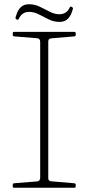

<svg xmlns="http://www.w3.org/2000/svg" viewBox="-20 -883 416 903"><path d="M169 0V-733H207V0ZM46 0Q40 0 40 -6V-14Q40 -20 46 -21L156 -30Q163 -31 166 -36Q169 -41 169 -48V-222H207V-44Q207 -37 212 -33.5Q217 -30 224 -30L330 -21Q336 -20 336 -14V-6Q336 0 330 0ZM40 -727Q40 -733 46 -733H330Q336 -733 336 -727V-719Q336 -713 330 -712L224 -703Q217 -703 212 -699.5Q207 -696 207 -689V-511H169V-685Q169 -693 166 -697.5Q163 -702 156 -703L46 -712Q40 -713 40 -719ZM57 -792Q52 -796 53 -801Q59 -823 67.5 -836.5Q76 -850 88 -856.5Q100 -863 117 -863Q143 -863 167 -851.5Q191 -840 214 -828Q237 -816 259 -816Q276 -816 288.5 -824Q301 -832 308 -848Q311 -854 315 -851L319 -850Q324 -846 323 -841Q317 -820 308.5 -806.5Q300 -793 288 -786.5Q276 -780 259 -780Q233 -780 209 -792Q185 -804 162.5 -815.5Q140 -827 117 -827Q100 -827 88 -819Q76 -811 68 -794Q65 -788 61 -791Z"/></svg>

Font: Hahmlet Thin
Style: Regular
Weight: 250
Version: Version 1.002